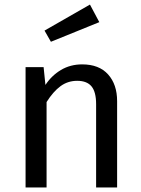

<svg xmlns="http://www.w3.org/2000/svg" viewBox="-20 -821 619 841"><path d="M493 0H401V-365Q401 -418 381 -442.5Q361 -467 318 -467Q277 -467 245 -443.5Q213 -420 184 -374V0H92V-527H171L179 -449Q206 -490 247 -514.5Q288 -539 340 -539Q414 -539 453.5 -495Q493 -451 493 -378ZM203 -638 175 -687 374 -801 415 -724Z"/></svg>

Font: Trujillo
Style: Regular
Weight: 400
Designer: Fira Sans original fonts by bBox Type GmbH, Carrois Corporate GbR, & Edenspiekermann AG / Changes by Cristiano Sobral
Foundry: Fira Sans original fonts by bBox Type GmbH, Carrois Corporate GbR, & Edenspiekermann AG / Changes by Cristiano Sobral
Version: Version 4.301;October 17, 2021;FontCreator 14.0.0.2814 64-bi